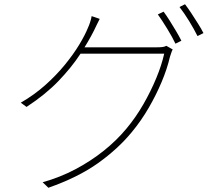

<svg xmlns="http://www.w3.org/2000/svg" viewBox="-20 -836 1040 905"><path d="M751 -781Q764 -764 779 -740Q794 -716 809 -691Q824 -666 835 -644L807 -630Q793 -660 768.5 -700Q744 -740 724 -768ZM852 -816Q866 -798 882 -773.5Q898 -749 913.5 -724.5Q929 -700 939 -680L911 -666Q894 -700 871 -737.5Q848 -775 826 -803ZM794 -603Q790 -596 786.5 -584.5Q783 -573 781 -568Q768 -512 742 -450Q716 -388 680.5 -327Q645 -266 601 -213Q536 -134 442 -67Q348 0 208 49L181 23Q263 0 335 -38Q407 -76 468.5 -125Q530 -174 577 -231Q621 -284 656 -345Q691 -406 716.5 -467.5Q742 -529 754 -583H350L368 -613Q379 -613 415 -613Q451 -613 498.5 -613Q546 -613 593.5 -613Q641 -613 676 -613Q711 -613 720 -613Q737 -613 747 -614.5Q757 -616 764 -620ZM450 -747Q443 -734 436 -719Q429 -704 423 -692Q398 -642 357.5 -580Q317 -518 255.5 -454Q194 -390 105 -332L78 -352Q142 -389 194 -435.5Q246 -482 286 -531Q326 -580 353.5 -625.5Q381 -671 395 -706Q399 -714 404.5 -730.5Q410 -747 412 -760Z"/></svg>

Font: Noto Sans HK Thin
Style: Regular
Weight: 100
Designer: Ryoko NISHIZUKA 西塚涼子 (kana, bopomofo & ideographs); Paul D. Hunt (Latin, Greek & Cyrillic); Sandoll Communications 산돌커뮤니
Foundry: Adobe
Version: Version 2.004-H2;hotconv 1.0.118;makeotfexe 2.5.65603